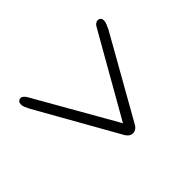

<svg xmlns="http://www.w3.org/2000/svg" viewBox="-113 -704 723 723"><g transform="rotate(45 248.5 -342.5)"><path d="M398.5 -338.5V-345L73.5 -159.5Q63 -154 58 -148Q53 -142 53 -136.5Q53 -129.5 57.5 -124.8Q62 -120 71.5 -120Q79 -120 87 -123.2Q95 -126.5 106.5 -132.5L420.5 -310Q433 -316 439.8 -324Q446.5 -332 446.5 -342Q446.5 -352.5 439.8 -360.2Q433 -368 420.5 -374L104 -553Q92.5 -558 84.5 -561.5Q76.5 -565 68.5 -565Q59.5 -565 55.2 -560.2Q51 -555.5 51 -548.5Q51 -543 55.8 -536.5Q60.5 -530 70.5 -525.5Z"/></g></svg>

Font: Fraunces 48pt
Style: Regular
Weight: 400
Version: Version 1.000;[b76b70a41]